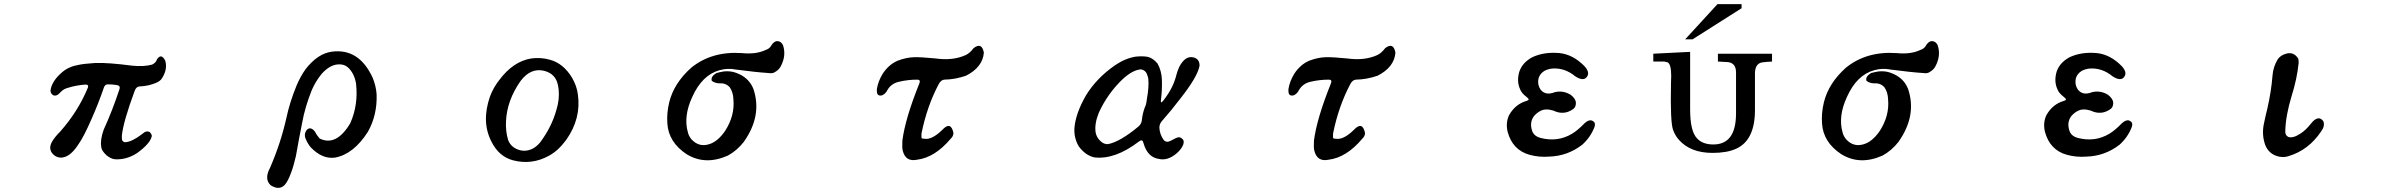

<svg xmlns="http://www.w3.org/2000/svg" viewBox="-20 -724 11651 933"><path d="M743 -436Q764 -467 783 -429Q795 -388 768 -345Q760 -331 740 -322Q703 -306 659 -304Q643 -304 635 -284Q579 -133 572 -64Q572 -44 574 -42Q580 -32 590 -33Q621 -35 670 -72Q692 -93 709 -81Q720 -68 717 -60Q708 -25 646 20Q595 53 539 50Q519 48 498 31Q473 8 472 -10Q466 -44 484 -94Q526 -186 561 -292Q566 -308 546 -311Q526 -314 507 -314Q491 -316 485 -299Q458 -220 424 -144Q388 -61 362 -24Q326 32 290 40Q269 46 248 34Q225 18 224 -4Q222 -34 272 -84Q359 -182 407 -298Q413 -314 393 -313Q347 -309 313 -298Q290 -293 274 -276Q255 -253 237 -262Q221 -274 227 -293Q236 -334 283 -374Q315 -401 363 -409Q385 -414 443 -418Q507 -420 621 -405Q679 -399 719 -410Q738 -419 743 -436Z M1593 -473Q1725 -490 1791 -346Q1807 -307 1810 -267Q1814 -166 1768 -84Q1698 26 1607 42Q1546 50 1490 -8Q1475 -26 1466 -48Q1455 -72 1471 -93Q1489 -111 1510 -85Q1517 -70 1533 -51Q1614 -11 1682 -125Q1722 -215 1710 -319Q1701 -370 1669 -398Q1651 -413 1623 -411Q1583 -409 1544 -366Q1514 -330 1495 -286Q1462 -204 1448 -126Q1432 -46 1418 34Q1407 82 1395 114Q1380 156 1364 174Q1337 203 1295 176Q1263 146 1292 92Q1344 -28 1371 -148Q1388 -228 1421 -308Q1440 -353 1465 -388Q1524 -464 1593 -473Z M2562 -440Q2609 -446 2651 -434Q2717 -417 2760 -346Q2783 -306 2788 -266Q2805 -149 2732 -45Q2693 8 2649 32Q2565 79 2473 55Q2405 37 2369 -34Q2318 -131 2361 -255Q2377 -298 2406 -335Q2474 -426 2562 -440ZM2619 -381Q2557 -393 2510 -331Q2444 -237 2439 -137Q2436 -88 2449 -44Q2457 -21 2479 -6Q2520 19 2563 1Q2584 -8 2604 -31Q2661 -107 2684 -191Q2699 -239 2695 -286Q2693 -309 2687 -326Q2671 -370 2619 -381Z M3724 -497Q3741 -526 3759 -524Q3776 -523 3785 -504Q3802 -453 3773 -400Q3765 -385 3746 -374Q3735 -366 3716 -369Q3654 -373 3556 -386Q3517 -394 3477 -383Q3392 -360 3344 -253Q3300 -158 3323 -80Q3327 -63 3340 -47Q3376 -8 3425 -23Q3467 -35 3503 -87Q3551 -161 3544 -240Q3543 -276 3526 -300Q3507 -321 3477 -319Q3455 -319 3439 -331Q3432 -351 3461 -369Q3475 -373 3498 -377Q3531 -380 3557 -370Q3619 -348 3641 -292Q3685 -162 3594 -34Q3561 8 3517 32Q3407 81 3316 25Q3229 -33 3223 -123Q3219 -173 3232 -227Q3255 -320 3339 -395Q3439 -476 3585 -466Q3654 -459 3700 -481Q3716 -486 3724 -497Z M4711 -490Q4751 -521 4761 -468Q4755 -397 4674 -356Q4622 -338 4569 -337Q4553 -336 4542 -316Q4485 -209 4458 -76Q4457 -65 4458 -53Q4460 -50 4480 -49Q4514 -49 4559 -93Q4600 -137 4613 -79Q4614 -63 4599 -49Q4523 41 4437 52Q4381 64 4367 9Q4363 -4 4365 -41Q4379 -149 4448 -320Q4454 -337 4438 -337Q4392 -337 4350 -327Q4311 -319 4292 -286Q4284 -269 4267 -261Q4254 -257 4246 -264Q4240 -270 4241 -291Q4247 -329 4269 -365Q4298 -410 4342 -429Q4384 -445 4422 -446Q4456 -447 4526 -440Q4612 -428 4674 -457Q4694 -467 4711 -490Z M5500 -449Q5546 -453 5566 -445Q5588 -436 5605 -415Q5624 -381 5626 -338Q5628 -288 5621 -234Q5620 -218 5635 -238Q5681 -297 5696 -358Q5701 -378 5710 -398Q5739 -455 5780 -445Q5810 -437 5809 -404Q5799 -350 5715 -244Q5670 -185 5629 -139Q5613 -122 5614 -103Q5615 -73 5634 -45Q5647 -29 5667 -39L5692 -52Q5712 -62 5722 -52Q5737 -42 5730 -22Q5722 0 5698 21Q5653 59 5610 48Q5564 41 5543 -10L5535 -33Q5531 -49 5514 -36Q5399 52 5299 41Q5255 32 5222 -13Q5198 -54 5201 -102Q5207 -174 5258 -262Q5310 -346 5400 -408Q5449 -441 5500 -449ZM5525 -387Q5485 -385 5435 -339Q5361 -268 5319 -175Q5298 -122 5304 -81Q5308 -58 5325 -41Q5344 -21 5366 -24Q5424 -36 5512 -109Q5528 -123 5529 -143Q5532 -172 5543 -202Q5550 -214 5553 -242Q5564 -302 5560 -342Q5558 -352 5554 -362Q5548 -382 5525 -387Z M6711 -490Q6751 -521 6761 -468Q6755 -397 6674 -356Q6622 -338 6569 -337Q6553 -336 6542 -316Q6485 -209 6458 -76Q6457 -65 6458 -53Q6460 -50 6480 -49Q6514 -49 6559 -93Q6600 -137 6613 -79Q6614 -63 6599 -49Q6523 41 6437 52Q6381 64 6367 9Q6363 -4 6365 -41Q6379 -149 6448 -320Q6454 -337 6438 -337Q6392 -337 6350 -327Q6311 -319 6292 -286Q6284 -269 6267 -261Q6254 -257 6246 -264Q6240 -270 6241 -291Q6247 -329 6269 -365Q6298 -410 6342 -429Q6384 -445 6422 -446Q6456 -447 6526 -440Q6612 -428 6674 -457Q6694 -467 6711 -490Z M7426 -446Q7484 -473 7559 -466Q7624 -459 7679 -403Q7706 -374 7693 -353Q7677 -326 7635 -353Q7584 -395 7524 -391Q7502 -389 7484 -379Q7462 -365 7456 -342Q7450 -312 7466 -289Q7490 -258 7535 -276Q7576 -286 7613 -263Q7637 -244 7638 -225Q7638 -204 7626 -195Q7588 -167 7545 -180Q7508 -197 7478 -190Q7455 -183 7435 -161Q7409 -127 7428 -81Q7439 -61 7465 -54Q7549 -32 7619 -74Q7646 -90 7679 -124Q7709 -152 7728 -129Q7732 -123 7729 -109Q7710 -58 7669 -21Q7598 34 7509 37Q7458 41 7412 28Q7330 5 7306 -84Q7296 -128 7313 -164Q7343 -218 7399 -234Q7417 -239 7399 -252Q7373 -272 7367 -290Q7349 -328 7363 -376Q7378 -420 7426 -446Z M8443 -684 8205 -533H8169L8326 -704H8443ZM8591 -425Q8557 -423 8544 -421Q8510 -416 8508 -371V-359V-189Q8508 -42 8416 -1Q8372 19 8302 19Q8195 19 8139 -44Q8120 -65 8110 -93Q8096 -132 8100 -320Q8101 -343 8101 -355Q8101 -411 8084 -421L8067 -425H8014V-463L8193 -472V-191Q8193 -86 8227 -51Q8254 -22 8306 -22Q8416 -22 8416 -173V-372Q8416 -416 8379 -422L8328 -425V-463H8591Z M9335 -497Q9352 -526 9370 -524Q9387 -523 9396 -504Q9413 -453 9384 -400Q9376 -385 9357 -374Q9346 -366 9327 -369Q9265 -373 9167 -386Q9128 -394 9088 -383Q9003 -360 8955 -253Q8911 -158 8934 -80Q8938 -63 8951 -47Q8987 -8 9036 -23Q9078 -35 9114 -87Q9162 -161 9155 -240Q9154 -276 9137 -300Q9118 -321 9088 -319Q9066 -319 9050 -331Q9043 -351 9072 -369Q9086 -373 9109 -377Q9142 -380 9168 -370Q9230 -348 9252 -292Q9296 -162 9205 -34Q9172 8 9128 32Q9018 81 8927 25Q8840 -33 8834 -123Q8830 -173 8843 -227Q8866 -320 8950 -395Q9050 -476 9196 -466Q9265 -459 9311 -481Q9327 -486 9335 -497Z M10037 -446Q10095 -473 10170 -466Q10235 -459 10290 -403Q10317 -374 10304 -353Q10288 -326 10246 -353Q10195 -395 10135 -391Q10113 -389 10095 -379Q10073 -365 10067 -342Q10061 -312 10077 -289Q10101 -258 10146 -276Q10187 -286 10224 -263Q10248 -244 10249 -225Q10249 -204 10237 -195Q10199 -167 10156 -180Q10119 -197 10089 -190Q10066 -183 10046 -161Q10020 -127 10039 -81Q10050 -61 10076 -54Q10160 -32 10230 -74Q10257 -90 10290 -124Q10320 -152 10339 -129Q10343 -123 10340 -109Q10321 -58 10280 -21Q10209 34 10120 37Q10069 41 10023 28Q9941 5 9917 -84Q9907 -128 9924 -164Q9954 -218 10010 -234Q10028 -239 10010 -252Q9984 -272 9978 -290Q9960 -328 9974 -376Q9989 -420 10037 -446Z M11089 -463Q11126 -474 11148 -439Q11150 -435 11150 -418Q11142 -340 11116 -258Q11087 -163 11085 -87Q11084 -67 11099 -59Q11121 -50 11159 -75Q11183 -90 11208 -121Q11245 -169 11270 -135Q11279 -112 11259 -85Q11198 6 11100 35Q11080 42 11054 37Q11005 26 10987 -21Q10971 -68 10980 -117Q10988 -157 10998 -197Q11017 -280 11023 -357Q11026 -399 11049 -437Q11063 -456 11089 -463Z"/></svg>

Font: cwTeXKai
Style: Medium
Weight: 500
Version: Version 1.17